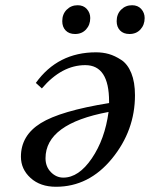

<svg xmlns="http://www.w3.org/2000/svg" viewBox="-20 -702 573 734"><path d="M426 -621Q426 -648 443 -665Q460 -682 485 -682Q507 -682 520 -667.5Q533 -653 533 -633Q533 -607 517 -589.5Q501 -572 475 -572Q452 -572 439 -585.5Q426 -599 426 -621ZM218 -621Q218 -648 235 -665Q252 -682 277 -682Q299 -682 312 -667.5Q325 -653 325 -633Q325 -607 309 -589.5Q293 -572 267 -572Q244 -572 231 -585.5Q218 -599 218 -621ZM60 -103Q60 -184 135.5 -231Q211 -278 397 -308V-314Q397 -453 306 -453Q216 -453 140 -364L117 -385Q201 -502 347 -502Q373 -502 396 -495.5Q419 -489 443.5 -473Q468 -457 482 -422.5Q496 -388 496 -338Q496 -203 408 -95.5Q320 12 194 12Q134 12 97 -21.5Q60 -55 60 -103ZM154 -97Q154 -65 174.5 -44Q195 -23 222 -23Q281 -23 331 -96.5Q381 -170 395 -274Q154 -229 154 -97Z"/></svg>

Font: Heuristica
Style: Italic
Weight: 400
Italic angle: -13°
Version: Version 1.0.2